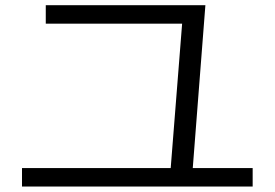

<svg xmlns="http://www.w3.org/2000/svg" viewBox="-20 -723 1040 727"><path d="M623.9 -55.7 671.3 -654.6 695.3 -633.3H153.3V-703.3H757.7L707.4 -54.4ZM63.3 -16.7V-86.7H936.7V-16.7Z"/></svg>

Font: M PLUS 2 Thin
Style: Regular
Weight: 100
Designer: Coji Morishita
Foundry: UNDERFOREST DESIGN
Version: Version 1.001